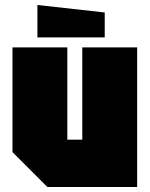

<svg xmlns="http://www.w3.org/2000/svg" viewBox="-20 -750 600 770"><path d="M530 -560V0H170L30 -140V-560H250V-190H310V-560ZM400 -600H130V-730L400 -700Z"/></svg>

Font: Tektur Condensed Black
Style: Regular
Weight: 900
Width: 3
Designer: Adam Jagosz
Foundry: Adam Jagosz
Version: Version 1.005;gftools[0.9.30]